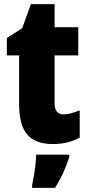

<svg xmlns="http://www.w3.org/2000/svg" viewBox="-20 -684 426 925"><path d="M287 -133Q305 -133 324 -138.5Q343 -144 364 -152V-21Q336 -6 304.5 2Q273 10 233 10Q152 10 112 -35Q72 -80 72 -182V-417H13V-501L87 -548L129 -664H243V-553H357V-417H243V-187Q243 -133 287 -133ZM314 72Q301 112 284.5 148.5Q268 185 245 221H135V207Q139 189 143.5 162Q148 135 151 108Q154 81 154 61H314Z"/></svg>

Font: Noto Sans Ethiopic Condensed Black
Style: Regular
Weight: 900
Width: 3
Designer: Monotype Design Team
Foundry: Monotype Imaging Inc.
Version: Version 2.102; ttfautohint (v1.8.4.7-5d5b)